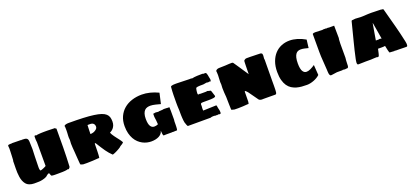

<svg xmlns="http://www.w3.org/2000/svg" viewBox="33 -1544 5417 2513"><g transform="rotate(-20 2741.5 -288.0)"><path d="M475.1 -2.9Q469.7 -5.9 466.6 -12.9Q463.4 -20 460.9 -27.1Q458.5 -34.2 456.5 -39.6Q454.6 -44.9 451.7 -44.9Q445.8 -44.9 439.5 -41.7Q433.1 -38.6 426.8 -33.9Q420.4 -29.3 414.3 -23.9Q408.2 -18.6 402.8 -14.2Q388.7 -5.9 371.8 -0.5Q355 4.9 339.1 8.3Q323.2 11.7 310.8 12.9Q298.3 14.2 293 14.2Q275.9 14.2 259 14.9Q242.2 15.6 225.1 15.1Q208 14.6 191.4 12Q174.8 9.3 158.7 2.9Q131.8 -7.3 114.5 -28.6Q97.2 -49.8 86.7 -76.7Q76.2 -103.5 71.8 -134.3Q67.4 -165 65.9 -194.6Q64.5 -224.1 65.2 -250Q65.9 -275.9 65.9 -293.9Q65.9 -298.3 66.2 -307.9Q66.4 -317.4 66.4 -327.4Q66.4 -337.4 66.7 -345.5Q66.9 -353.5 66.9 -356L69.8 -362.8Q69.8 -362.8 70.6 -372.3Q71.3 -381.8 72 -397Q72.8 -412.1 73.5 -430.9Q74.2 -449.7 75 -467.8Q75.7 -485.8 76.2 -501.5Q76.7 -517.1 76.7 -525.9Q76.7 -535.6 75.2 -544.4Q73.7 -553.2 73.7 -563Q73.7 -572.8 83.3 -575.4Q92.8 -578.1 104 -578.1H118.7Q123.5 -578.1 127.7 -578.4Q131.8 -578.6 134.8 -580.1L256.8 -578.1Q256.8 -577.1 258.3 -576.2Q259.8 -575.2 260.7 -575.2L267.1 -578.1Q292 -578.1 308.8 -575.9Q325.7 -573.7 335.9 -566.7Q346.2 -559.6 350.6 -545.9Q355 -532.2 355 -508.8Q355 -485.4 356.4 -464.8Q357.9 -444.3 357.9 -420.9V-411.1Q356.9 -390.1 356 -365.7Q355 -341.3 354.2 -316.2Q353.5 -291 353 -267.3Q352.5 -243.7 352.1 -224.6Q351.6 -205.6 351.3 -192.6Q351.1 -179.7 351.1 -176.8Q351.1 -171.4 350.8 -161.4Q350.6 -151.4 351.8 -141.4Q353 -131.3 356 -123.8Q358.9 -116.2 364.7 -116.2Q369.6 -116.2 382.6 -120.8Q395.5 -125.5 409.2 -131.3Q422.9 -137.2 433.3 -142.8Q443.8 -148.4 443.8 -150.9V-480Q442.4 -490.2 441.7 -497.8Q440.9 -505.4 440.4 -512.5Q439.9 -519.5 439.9 -526.9Q439.9 -534.2 439.9 -543Q439.9 -547.9 439.7 -553.2Q439.5 -558.6 440.4 -563Q441.4 -567.4 444.3 -570.3Q447.3 -573.2 454.1 -573.2Q455.6 -573.2 458.3 -571.5Q460.9 -569.8 460.9 -566.9V-565.9Q466.3 -568.4 477.5 -570.1Q488.8 -571.8 502.9 -573Q517.1 -574.2 532.7 -575Q548.3 -575.7 562.5 -575.9Q576.7 -576.2 588.1 -576.2Q599.6 -576.2 605 -576.2H622.1L728 -573.2Q732.4 -571.3 733.6 -570.3Q734.9 -569.3 734.9 -566.9Q734.9 -565.4 734.4 -563.5Q733.9 -561.5 733.9 -560.1Q735.4 -560.1 737.8 -561Q740.2 -562 741.7 -562Q744.6 -562 744.6 -558.1Q744.6 -425.3 743.2 -295.7Q741.7 -166 734.9 -34.2Q734.9 -31.2 732.4 -27.1Q730 -22.9 726.6 -18.8Q723.1 -14.6 719.5 -11.2Q715.8 -7.8 713.9 -5.9Q712.4 -6.8 705.8 -8.3Q699.2 -9.8 696.8 -9.8Q695.8 -9.8 693.4 -7.8Q690.9 -5.9 689.9 -5.9Q659.7 -0.5 627 0.2Q594.2 1 564 1Q542 1 519 1Q496.1 1 475.1 -2.9Z M1452.6 -58.1Q1451.2 -54.2 1440.9 -46.9Q1430.7 -39.6 1416.5 -31.2Q1402.3 -22.9 1386.2 -14.6Q1370.1 -6.3 1356 -0.2Q1341.8 5.9 1331.5 9.3Q1321.3 12.7 1319.8 11.2Q1297.9 -9.8 1280.3 -30.3Q1262.7 -50.8 1245.1 -75.4Q1227.5 -100.1 1207.5 -131.6Q1187.5 -163.1 1160.6 -206.1Q1159.2 -207.5 1158.2 -207.5Q1155.8 -207.5 1152.6 -206.5Q1149.4 -205.6 1148.9 -205.6Q1148.4 -195.3 1147.9 -176.5Q1147.5 -157.7 1147.2 -135.5Q1147 -113.3 1146.2 -90.6Q1145.5 -67.9 1144.5 -49.1Q1143.6 -30.3 1141.8 -18.6Q1140.1 -6.8 1137.7 -6.8Q1134.3 -6.8 1131.3 -7.3Q1128.4 -7.8 1127.4 -7.8Q1085.9 -4.9 1047.1 -2.4Q1008.3 0 966.8 0Q961.4 0 952.1 -0.2Q942.9 -0.5 933.8 -0.5Q924.8 -0.5 918.2 -0.7Q911.6 -1 911.1 -1L879.9 -11.2L877 -18.1Q876.5 -18.1 875.5 -28.1Q874.5 -38.1 873.3 -53.7Q872.1 -69.3 870.6 -89.1Q869.1 -108.9 867.7 -128.9Q866.2 -148.9 865 -167.5Q863.8 -186 862.8 -199.2Q860.8 -225.6 858.4 -254.2Q856 -282.7 856 -309.1Q856 -311 856.4 -318.4Q856.9 -325.7 857.4 -334.5Q857.9 -343.3 858.4 -350.6Q858.9 -357.9 858.9 -359.9Q858.9 -361.3 858.4 -366.5Q857.9 -371.6 857.4 -377.4Q856.9 -383.3 856.4 -388.4Q856 -393.6 856 -395Q856 -408.2 856.4 -418.9Q856.9 -429.7 857.7 -440.9Q858.4 -452.1 859.1 -465.3Q859.9 -478.5 859.9 -497.1Q859.9 -500 859.6 -506.8Q859.4 -513.7 859.4 -521Q859.4 -528.3 859.1 -535.2Q858.9 -542 858.9 -544.9Q857.9 -545.9 856.9 -547.6Q856 -549.3 856 -550.8Q856 -559.1 863.3 -564Q870.6 -568.8 880.9 -571.3Q891.1 -573.7 901.6 -574.5Q912.1 -575.2 918 -575.2Q1035.2 -575.2 1121.1 -571.3Q1207 -567.4 1267.8 -558.8Q1328.6 -550.3 1367.2 -536.9Q1405.8 -523.4 1427.5 -503.7Q1449.2 -483.9 1457.3 -458Q1465.3 -432.1 1465.3 -398.9Q1465.3 -365.7 1455.6 -342.8Q1445.8 -319.8 1432.4 -305.2Q1418.9 -290.5 1405.3 -282.2Q1391.6 -273.9 1384.3 -270Q1388.7 -257.8 1398.2 -242.2Q1407.7 -226.6 1419.4 -210Q1431.2 -193.4 1444.1 -177Q1457 -160.6 1468 -146.2Q1479 -131.8 1486.6 -120.6Q1494.1 -109.4 1496.1 -103.5Q1505.4 -99.6 1500 -92.3Q1494.6 -85 1483.9 -77.1Q1471.2 -68.4 1452.6 -58.1ZM1142.6 -465.3Q1141.6 -434.1 1139.9 -403.1Q1138.2 -372.1 1138.2 -340.8Q1145.5 -340.8 1154.5 -342Q1163.6 -343.3 1172.6 -345.5Q1181.6 -347.7 1189.7 -350.8Q1197.8 -354 1202.6 -357.9Q1210 -362.3 1216.8 -367.2Q1223.6 -372.1 1229 -377.9Q1234.4 -383.8 1237.5 -391.1Q1240.7 -398.4 1240.7 -407.2Q1240.7 -422.4 1235.8 -433.6Q1231 -444.8 1223.4 -451.7Q1215.8 -458.5 1206.1 -461.9Q1196.3 -465.3 1186.5 -465.3H1159.2Z M2228 -119.1Q2228 -98.6 2227.8 -79.6Q2227.5 -60.5 2226.8 -44.4Q2226.1 -28.3 2224.6 -16.6Q2223.1 -4.9 2220.2 1Q2212.9 1 2203.9 1.2Q2194.8 1.5 2186.5 2Q2177.2 2.4 2167 2.9H2165Q2158.2 2.9 2156.2 2Q2154.8 1.5 2155.3 1Q2153.8 1 2152.8 1.5Q2150.4 2.4 2150.4 2.9H2064Q2063.5 2.9 2059.6 3.2Q2055.7 3.4 2050.5 3.4Q2045.4 3.4 2040.8 3.7Q2036.1 3.9 2034.2 3.9Q2027.3 3.9 2023.4 -15.9Q2019.5 -35.6 2018.1 -67.9Q2013.7 -45.4 1999.3 -28.3Q1984.9 -11.2 1963.4 0Q1941.9 11.2 1914.3 17.1Q1886.7 22.9 1856 22.9Q1827.1 22.9 1796.4 15.9Q1765.6 8.8 1736.3 -6.6Q1707 -22 1681.2 -46.1Q1655.3 -70.3 1635.7 -104.5Q1616.2 -138.7 1604.7 -183.3Q1593.3 -228 1593.3 -284.2Q1593.3 -359.4 1620.1 -417.7Q1647 -476.1 1694.1 -515.9Q1741.2 -555.7 1805.4 -576.4Q1869.6 -597.2 1944.3 -597.2Q1998.5 -597.2 2056.4 -583Q2114.3 -568.8 2172.4 -541L2139.2 -394Q2123 -397.9 2105.7 -402.8Q2088.4 -407.7 2070.6 -411.9Q2052.7 -416 2035.2 -418.9Q2017.6 -421.9 2001 -421.9Q1977.1 -421.9 1956.1 -415.8Q1935.1 -409.7 1919.7 -393.6Q1904.3 -377.4 1895.3 -349.6Q1886.2 -321.8 1886.2 -278.8Q1886.2 -241.7 1891.6 -216.6Q1897 -191.4 1907 -176Q1917 -160.6 1930.4 -153.8Q1943.8 -147 1960 -147Q1972.2 -147 1985.4 -149.9Q1998.5 -152.8 2012.2 -159.2Q2009.8 -187 2007.8 -213.6Q2005.9 -240.2 2001 -265.1V-304.2Q2001 -311 2006.3 -311H2012.2Q2018.1 -311 2023.7 -313Q2029.3 -314.9 2036.1 -314.9Q2045.9 -314.9 2054.7 -313Q2063.5 -311 2073.2 -311Q2076.2 -313.5 2083.3 -314.2Q2090.3 -314.9 2099.1 -314.9Q2111.3 -314.9 2122.6 -316.4Q2133.8 -317.9 2139.2 -317.9L2150.4 -320.8Q2165 -320.3 2177.2 -319.8Q2187 -319.3 2195.6 -319.1Q2204.1 -318.8 2204.1 -317.9H2226.1L2230 -315.9V-288.1Q2230.5 -284.2 2230.7 -281.2Q2231 -278.3 2231 -273.2Q2231 -268.1 2231 -258.8Q2231 -249.5 2231 -232.9V-145Q2231 -144.5 2230.5 -140.6Q2230 -136.7 2229.5 -132.1Q2229 -127.4 2228.5 -123.5Q2228 -119.6 2228 -119.1Z M2333.5 -340.8Q2333.5 -395.5 2334.5 -449Q2335.4 -502.4 2340.8 -560.1Q2340.8 -567.4 2350.8 -571.3Q2360.8 -575.2 2374.8 -576.7Q2388.7 -578.1 2404.1 -578.1Q2419.4 -578.1 2429.7 -578.1Q2472.7 -578.1 2514.6 -575.7Q2556.6 -573.2 2599.6 -573.2Q2607.4 -573.2 2614.3 -573.7Q2621.1 -574.2 2628.9 -574.2L2634.8 -569.8Q2672.4 -578.1 2711.7 -579.6Q2751 -581.1 2787.6 -581.1Q2790 -581.1 2792.5 -577.1H2823.7Q2832.5 -577.1 2837.2 -567.6Q2841.8 -558.1 2845.2 -543.5Q2848.6 -528.8 2851.1 -511.2Q2853.5 -493.7 2857.9 -478Q2857.9 -468.8 2856.2 -459.5Q2854.5 -450.2 2847.7 -450.2Q2846.7 -450.2 2844.2 -452.1Q2841.8 -454.1 2840.8 -454.1Q2834 -455.1 2828.9 -452.6Q2823.7 -450.2 2816.9 -450.2Q2810.5 -450.2 2806.9 -452.1Q2803.2 -454.1 2797.9 -454.1Q2788.6 -454.1 2776.1 -450.9Q2763.7 -447.8 2754.9 -446.8Q2748 -445.8 2733.6 -446Q2719.2 -446.3 2703.1 -446Q2687 -445.8 2672.6 -443.8Q2658.2 -441.9 2651.9 -437V-439.9Q2647.5 -439.9 2644.3 -430.2Q2641.1 -420.4 2638.9 -407.7Q2636.7 -395 2635.7 -382.1Q2634.8 -369.1 2634.8 -362.8Q2634.8 -351.1 2637.9 -347.7Q2641.1 -344.2 2648.9 -344.2Q2651.4 -344.2 2654.3 -345Q2657.2 -345.7 2658.7 -347.2Q2660.2 -347.2 2664.1 -346.2Q2668 -345.2 2669.9 -344.2H2754.9Q2755.9 -345.2 2758.3 -346.2Q2760.7 -347.2 2761.7 -347.2Q2770 -348.1 2776.4 -345Q2782.7 -341.8 2788.6 -340.8Q2795.9 -339.8 2800.8 -339.4Q2805.7 -338.9 2809.1 -337.4Q2812.5 -335.9 2814.9 -332Q2817.4 -328.1 2819.8 -319.8L2840.8 -253.9Q2842.3 -245.1 2834 -240.2Q2825.7 -235.4 2811 -232.9Q2796.4 -230.5 2777.1 -229.7Q2757.8 -229 2737.8 -229H2693.8Q2676.3 -229 2664.1 -229Q2651.9 -229 2644.5 -227.1Q2637.2 -225.1 2634 -219.7Q2630.9 -214.4 2630.9 -204.1Q2630.9 -201.7 2630.9 -199.7Q2630.9 -197.8 2631.3 -196.3Q2631.3 -194.3 2631.8 -192.9Q2631.8 -188.5 2631.3 -182.6Q2630.9 -176.8 2630.4 -171.4Q2629.4 -165.5 2628.9 -159.2Q2628.9 -154.8 2629.2 -149.7Q2629.4 -144.5 2629.4 -139.6Q2629.4 -134.8 2629.6 -130.9Q2629.9 -127 2629.9 -125Q2675.3 -125 2721.4 -127.9Q2767.6 -130.9 2812.5 -130.9Q2815.4 -130.9 2817.1 -126.5Q2818.8 -122.1 2820.1 -116Q2821.3 -109.9 2822 -103Q2822.8 -96.2 2823.7 -91.8Q2825.7 -82 2827.6 -75.2Q2829.6 -68.4 2831.1 -61.5Q2832.5 -54.7 2833.5 -46.4Q2834.5 -38.1 2834.5 -25.9Q2834.5 -24.9 2834.2 -23.2Q2834 -21.5 2834 -19.5Q2833.5 -17.6 2833.5 -15.1L2826.7 -7.8Q2824.7 -7.3 2822.8 -7.3Q2821.3 -6.8 2819.6 -6.8Q2817.9 -6.8 2816.9 -6.8Q2807.1 -6.8 2803 -9Q2798.8 -11.2 2795.9 -11.2Q2794.4 -11.2 2789.1 -8.3Q2783.7 -5.4 2782.7 -3.9V-8.8Q2779.8 -8.8 2770.8 -8.3Q2761.7 -7.8 2755.9 -7.8Q2752.9 -7.8 2748.8 -9.5Q2744.6 -11.2 2741.7 -11.2Q2730.5 -11.2 2715.8 -10.3Q2701.2 -9.3 2689.9 -3.9H2671.9H2372.6Q2371.6 -3.9 2369.1 -7.8Q2366.7 -11.7 2363.8 -17.6Q2360.8 -23.4 2358.4 -30Q2356 -36.6 2354.5 -42Q2350.1 -49.3 2347.2 -62.7Q2344.2 -76.2 2342.3 -93.3Q2340.3 -110.4 2339.1 -129.2Q2337.9 -147.9 2337.4 -165.8Q2336.9 -183.6 2336.9 -198.5Q2336.9 -213.4 2336.9 -223.1Q2336.9 -236.3 2336.4 -246.8Q2335.9 -257.3 2335.2 -269.8Q2334.5 -282.2 2334 -299.1Q2333.5 -315.9 2333.5 -340.8Z M3611.8 -191.9Q3611.8 -143.6 3611.6 -110.6Q3611.3 -77.6 3610.6 -55.9Q3609.9 -34.2 3607.9 -22.5Q3606 -10.7 3602.5 -5.4Q3599.1 0 3594 1Q3588.9 2 3581.1 2Q3554.2 2 3527.3 1.5Q3503.9 1.5 3476.3 1.2Q3448.7 1 3423.8 1Q3418.5 1 3411.1 1.5Q3403.8 2 3395.3 1.2Q3386.7 0.5 3377.7 -2.9Q3368.7 -6.3 3360.8 -14.2L3272.9 -137.2Q3271.5 -140.1 3265.9 -147Q3260.3 -153.8 3253.7 -160.6Q3247.1 -167.5 3241.2 -172.9Q3235.4 -178.2 3232.9 -178.2Q3230 -178.2 3228 -175.8Q3226.1 -173.3 3226.1 -170.9Q3226.1 -165 3225.8 -153.8Q3225.6 -142.6 3225.6 -128.7Q3225.6 -114.7 3225.1 -99.4Q3224.6 -84 3224.6 -70.3Q3224.6 -56.6 3224.4 -46.1Q3224.1 -35.6 3224.1 -30.8Q3223.1 -28.8 3222.7 -24.9Q3222.2 -21 3221.4 -16.6Q3220.7 -12.2 3219.7 -8.5Q3218.8 -4.9 3216.8 -3.9Q3215.8 -2.9 3210.4 -3.4Q3205.1 -3.9 3204.1 -3.9Q3170.4 -1.5 3139.2 0.7Q3107.9 2.9 3073.2 2.9Q3067.9 2.9 3059.1 2.7Q3050.3 2.4 3041.7 2.4Q3033.2 2.4 3026.9 2.2Q3020.5 2 3020 2L2981 -7.8L2979 -14.2Q2978.5 -14.2 2978 -23.7Q2977.5 -33.2 2977.1 -48.3Q2976.6 -63.5 2976.1 -82.5Q2975.6 -101.6 2975.3 -120.6Q2975.1 -139.6 2974.6 -157.5Q2974.1 -175.3 2974.1 -188Q2971.2 -219.7 2969 -252.4Q2966.8 -285.2 2966.8 -316.9Q2966.8 -318.8 2967.3 -325.9Q2967.8 -333 2968 -341.3Q2968.3 -349.6 2968.8 -356.9Q2969.2 -364.3 2969.2 -366.2Q2969.2 -367.7 2968.8 -372.6Q2968.3 -377.4 2968 -383.1Q2967.8 -388.7 2967.3 -393.6Q2966.8 -398.4 2966.8 -399.9Q2966.8 -401.9 2967.3 -409.4Q2967.8 -417 2968 -425.8Q2968.3 -434.6 2968.8 -442.4Q2969.2 -450.2 2969.2 -452.1Q2969.2 -452.6 2969.5 -458.3Q2969.7 -463.9 2970.2 -471.2Q2970.7 -478.5 2970.9 -486.1Q2971.2 -493.7 2971.2 -498Q2971.2 -500 2970.9 -506.6Q2970.7 -513.2 2970.2 -520.5Q2969.7 -527.8 2969.5 -534.7Q2969.2 -541.5 2969.2 -543.9Q2969.2 -544.9 2967.5 -547.4Q2965.8 -549.8 2966.8 -550.8Q2970.2 -560.1 2977.1 -565.4Q2983.9 -570.8 2991.9 -573.7Q3000 -576.7 3009 -577.4Q3018.1 -578.1 3025.9 -578.1Q3070.8 -578.1 3104 -580.1Q3137.2 -582 3159.9 -583.5Q3182.6 -585 3195.6 -584Q3208.5 -583 3212.9 -577.1Q3215.3 -573.7 3223.1 -562.3Q3231 -550.8 3242.4 -534.2Q3253.9 -517.6 3267.8 -496.6Q3281.7 -475.6 3296.4 -453.6Q3311 -431.6 3325.7 -409.9Q3340.3 -388.2 3353 -369.1Q3353 -384.3 3353.5 -403.8Q3354 -423.3 3354.2 -443.8Q3354.5 -464.4 3355 -484.1Q3355.5 -503.9 3356 -519.5Q3356.4 -535.2 3357.2 -544.9Q3357.9 -554.7 3358.9 -555.2Q3360.4 -556.6 3364 -560.3Q3367.7 -564 3372.8 -567.4Q3377.9 -570.8 3384.3 -573.2Q3390.6 -575.7 3397.9 -575.2H3447.3Q3448.2 -575.2 3458 -575Q3467.8 -574.7 3481.9 -574.2Q3496.1 -573.7 3512 -573.5Q3527.8 -573.2 3541.7 -572.8Q3555.7 -572.3 3564.9 -572Q3574.2 -571.8 3575.2 -571.8Q3585.4 -571.8 3592.8 -570.6Q3600.1 -569.3 3605.2 -565.7Q3610.4 -562 3612.8 -554.9Q3615.2 -547.9 3615.2 -536.1Q3615.2 -533.2 3614.7 -526.9Q3614.3 -520.5 3613.5 -513.4Q3612.8 -506.3 3612.3 -499.8Q3611.8 -493.2 3611.8 -490.2Q3611.8 -486.8 3613 -482.7Q3614.3 -478.5 3614.3 -474.1Q3614.3 -468.3 3614 -446.8Q3613.8 -425.3 3613.5 -396Q3613.3 -366.7 3613 -333.3Q3612.8 -299.8 3612.5 -270.5Q3612.3 -241.2 3612.1 -219.5Q3611.8 -197.8 3611.8 -191.9Z M4004.4 -279.8Q4004.4 -240.2 4009.8 -213.4Q4015.1 -186.5 4025.1 -170.2Q4035.2 -153.8 4048.6 -146.5Q4062 -139.2 4078.1 -139.2Q4090.8 -139.2 4105.2 -143.3Q4119.6 -147.5 4134.5 -154.5Q4149.4 -161.6 4164.8 -170.7Q4180.2 -179.7 4195.3 -189.9L4205.1 -47.9Q4188 -31.2 4165.8 -18.1Q4143.6 -4.9 4119.1 4.4Q4094.7 13.7 4070.1 18.8Q4045.4 23.9 4023.4 23.9Q3987.3 23.9 3950.2 21Q3913.1 18.1 3878.4 8.1Q3843.8 -2 3813.5 -21.2Q3783.2 -40.5 3760.7 -73Q3738.3 -105.5 3725.3 -153.1Q3712.4 -200.7 3712.4 -268.1Q3712.4 -347.7 3734.9 -409.4Q3757.3 -471.2 3796.4 -513.7Q3835.4 -556.2 3888.4 -578.1Q3941.4 -600.1 4002.4 -600.1Q4054.2 -600.1 4109.4 -583.7Q4164.6 -567.4 4220.2 -535.2L4206.5 -421.9Q4181.6 -428.2 4154.8 -434.6Q4127.9 -440.9 4102.5 -440.9Q4082 -440.9 4064.2 -434.1Q4046.4 -427.2 4033.2 -409.2Q4020 -391.1 4012.2 -359.9Q4004.4 -328.6 4004.4 -279.8Z M4612.3 -100.1Q4610.4 -77.1 4610.6 -58.6Q4610.8 -40 4609.4 -26.9Q4607.9 -13.7 4602.5 -6.3Q4597.2 1 4584.5 1Q4583.5 1 4582.5 0Q4581.5 -1 4580.6 -1Q4579.1 -1 4576.7 -0.5Q4574.2 0 4571.8 0.5Q4569.3 1.5 4566.4 2Q4557.6 2.4 4552.5 2Q4547.4 1.5 4543.5 0.7Q4539.6 0 4536.6 -0.5Q4533.7 -1 4529.3 -1Q4528.3 -1 4525.9 0Q4523.4 1 4522.5 2H4447.3Q4445.8 2 4433.8 3.7Q4421.9 5.4 4407.2 7.6Q4392.6 9.8 4379.2 11.5Q4365.7 13.2 4361.3 13.2Q4350.6 13.2 4345.2 2.4Q4339.8 -8.3 4337.6 -22.5Q4335.4 -36.6 4335.2 -50.3Q4335 -64 4334.5 -69.8Q4331.5 -133.3 4325.9 -199.7Q4320.3 -266.1 4320.3 -330.1V-572.8Q4320.3 -578.1 4325.7 -581.1Q4331.1 -584 4338.4 -585.2Q4345.7 -586.4 4353.5 -586.7Q4361.3 -586.9 4366.2 -586.9Q4389.6 -586.9 4412.1 -585Q4434.6 -583 4460.4 -583L4464.4 -585.9H4508.3Q4509.3 -585 4512 -584Q4514.6 -583 4515.6 -583Q4516.1 -583 4518.8 -583.5Q4521.5 -584 4524.4 -584.5Q4527.3 -585 4529.5 -585.4Q4531.7 -585.9 4532.2 -585.9Q4534.7 -585.9 4539.8 -584.7Q4544.9 -583.5 4546.4 -583H4620.6L4622.6 -411.1Q4621.6 -408.2 4618.9 -389.6Q4616.2 -371.1 4616.2 -333V-138.2Z M4985.4 -569.8Q5002.9 -569.8 5015.4 -570.3Q5027.8 -570.8 5037.6 -571.3Q5047.4 -571.8 5055.9 -572.5Q5064.5 -573.2 5075 -573.7Q5085.4 -574.2 5099.4 -574.7Q5113.3 -575.2 5133.3 -575.2Q5136.7 -575.2 5146.7 -575Q5156.7 -574.7 5169.9 -574.2Q5183.1 -573.7 5198.2 -573.5Q5213.4 -573.2 5226.8 -572.8Q5240.2 -572.3 5250.7 -572Q5261.2 -571.8 5265.1 -571.8Q5271 -571.8 5275.6 -569.8Q5280.3 -567.9 5286.1 -567.9H5293.9Q5297.4 -566.9 5299.8 -563.7Q5302.2 -560.5 5302.2 -558.1L5373 -293.9Q5386.7 -242.2 5399.9 -187Q5413.1 -131.8 5424.3 -79.1Q5425.3 -73.2 5428.2 -59.8Q5431.2 -46.4 5431.9 -33Q5432.6 -19.5 5429.7 -9.3Q5426.8 1 5416 1Q5413.1 1 5404.5 1Q5396 1 5385.3 0.7Q5374.5 0.5 5363 0.2Q5351.6 0 5341.6 -0.2Q5331.5 -0.5 5324.7 -0.5Q5317.9 -0.5 5317.4 -1H5262.2Q5262.2 -2 5261.2 -3.4Q5260.3 -4.9 5254.4 -4.9Q5253.4 -4.9 5252.4 -2.9Q5251.5 -1 5250 -1H5247.1Q5246.6 -1 5239.5 -1.5Q5232.4 -2 5222.4 -2.7Q5212.4 -3.4 5201.4 -4.2Q5190.4 -4.9 5182.1 -4.9Q5176.3 -15.6 5169.7 -42.7Q5163.1 -69.8 5156.2 -106Q5146 -104 5133.8 -103.3Q5121.6 -102.5 5108.4 -102.5Q5095.2 -102.5 5082 -102.8Q5068.8 -103 5057.1 -103Q5049.8 -68.4 5043.5 -42Q5037.1 -15.6 5031.2 -4.9Q5028.3 -4.9 5023.7 -2.9Q5019 -1 5018.1 -1H5016.1Q5010.7 -1 5008.1 -2.9Q5005.4 -4.9 5002.9 -4.9Q4981 -4.4 4963.9 -3.4Q4949.2 -2.4 4937.3 -2Q4925.3 -1.5 4925.3 -1H4844.2Q4843.8 -1 4837.2 -0.7Q4830.6 -0.5 4820.6 -0.2Q4810.5 0 4798.8 0.2Q4787.1 0.5 4776.4 0.7Q4765.6 1 4757.1 1Q4748.5 1 4745.1 1Q4734.9 1 4731.9 -9.3Q4729 -19.5 4730 -33Q4731 -46.4 4733.6 -59.8Q4736.3 -73.2 4737.3 -79.1Q4748.5 -131.8 4761.5 -187Q4774.4 -242.2 4788.1 -293.9L4856 -560.1Q4856 -562.5 4858.9 -565.7Q4861.8 -568.8 4864.3 -569.8H4872.1Q4883.3 -569.8 4891.6 -572Q4899.9 -574.2 4912.1 -574.2Q4930.7 -574.2 4947.8 -572Q4964.8 -569.8 4985.4 -569.8ZM5104 -431.2Q5104 -430.7 5102.1 -419.4Q5100.1 -408.2 5097.2 -390.1Q5094.2 -372.1 5090.1 -348.9Q5085.9 -325.7 5082 -301.8Q5078.1 -277.8 5074.2 -254.9Q5070.3 -231.9 5067.4 -213.9H5111.3Q5112.3 -214.8 5114.3 -215.8Q5116.2 -216.8 5117.2 -216.8H5119.1Q5127.4 -216.8 5133.8 -215.1Q5140.1 -213.4 5147 -211.9Q5144 -230 5140.1 -253.2Q5136.2 -276.4 5132.3 -300.5Q5128.4 -324.7 5124.3 -347.9Q5120.1 -371.1 5117.2 -389.4Q5114.3 -407.7 5112.3 -419.2Q5110.4 -430.7 5110.4 -431.2Q5109.9 -432.1 5109.4 -434.1Q5108.9 -435.5 5108.4 -438Q5107.9 -440.4 5106.9 -443.8Q5106 -440.4 5105.5 -438Q5105 -435.5 5104.5 -434.1Q5104 -432.1 5104 -431.2Z"/></g></svg>

Font: Sigmar One
Style: Regular
Weight: 400
Version: Version 1.000